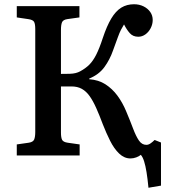

<svg xmlns="http://www.w3.org/2000/svg" viewBox="-20 -732 800 904"><path d="M679 152Q675 110 670 79Q665 48 658.5 27.5Q652 7 643 -3Q635 4 621.5 9Q608 14 594 14Q565 14 541 -9Q517 -32 498.5 -69Q480 -106 464 -147Q448 -190 433 -223.5Q418 -257 402 -279.5Q386 -302 365.5 -313.5Q345 -325 317 -325H267V-108Q267 -84 272.5 -73.5Q278 -63 299 -60L355 -52V0H59V-52L115 -60Q136 -63 141 -75.5Q146 -88 146 -111V-595Q146 -619 140.5 -629Q135 -639 113 -642L59 -650V-703H354V-650L297 -642Q277 -639 272 -627Q267 -615 267 -591V-384Q291 -384 307.5 -384.5Q324 -385 336 -388Q348 -391 357 -396Q383 -410 400.5 -427.5Q418 -445 433 -474.5Q448 -504 464 -553Q483 -610 504 -645Q525 -680 551 -696Q577 -712 611 -712Q636 -712 656 -702Q676 -692 687.5 -675.5Q699 -659 699 -638Q699 -618 689.5 -599.5Q680 -581 664.5 -570Q649 -559 631 -559Q606 -559 591 -576Q576 -593 564 -617Q556 -604 549.5 -591.5Q543 -579 535 -557Q527 -535 512 -494Q497 -451 471.5 -416Q446 -381 400 -362V-359Q444 -356 476.5 -335Q509 -314 533 -281.5Q557 -249 574 -208Q593 -163 606.5 -127Q620 -91 634 -70.5Q648 -50 669 -50Q679 -50 689 -57Q699 -64 708 -73L738 -61V142Z"/></svg>

Font: Literata 18pt Medium
Style: Regular
Weight: 500
Designer: Latin by Veronika Burian and Jose Scaglione. Greek by Irene Vlachou. Cyrillic by Vera Evstafieva.
Foundry: TypeTogether
Version: Version 3.103;gftools[0.9.29]